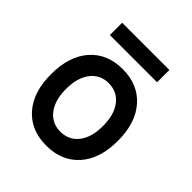

<svg xmlns="http://www.w3.org/2000/svg" viewBox="-191 -810 949 949"><g transform="rotate(45 283.5 -335.5)"><path d="M119 -597V-683H449V-597ZM454 -59Q391 12 283 12Q175 12 112.5 -59Q50 -130 50 -255Q50 -380 112.5 -451.5Q175 -523 283 -523Q391 -523 454 -451.5Q517 -380 517 -255Q517 -130 454 -59ZM283 -86Q343 -86 378 -131Q413 -176 413 -255Q413 -334 378 -379.5Q343 -425 283 -425Q224 -425 189 -379.5Q154 -334 154 -255Q154 -177 189 -131.5Q224 -86 283 -86Z"/></g></svg>

Font: Overpass Light
Style: Bold
Weight: 600
Designer: Delve Withrington, Thomas Jockin
Foundry: Delve Fonts
Version: Version 3.000;DELV;Overpass